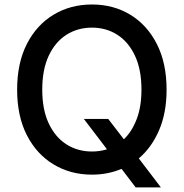

<svg xmlns="http://www.w3.org/2000/svg" viewBox="-20 -757 809 843"><path d="M383.8 9.8Q289.6 9.8 215.1 -35.2Q140.6 -80.1 97.9 -163.6Q55.2 -247.1 55.2 -363.3Q55.2 -480 97.9 -563.7Q140.6 -647.5 215.1 -692.4Q289.6 -737.3 383.8 -737.3Q478 -737.3 552 -692.4Q626 -647.5 668.7 -563.7Q711.4 -480 711.4 -363.3Q711.4 -262.2 678.7 -185.8Q646 -109.4 589.4 -61.5L686.5 65.9H575.7L513.7 -15.6Q453.6 9.8 383.8 9.8ZM348.1 -234.9H455.1L523.9 -145.5Q559.6 -179.7 580.3 -234.4Q601.1 -289.1 601.1 -363.3Q601.1 -451.7 572.5 -512.5Q543.9 -573.2 494.9 -604.5Q445.8 -635.7 383.8 -635.7Q321.3 -635.7 272 -604.5Q222.7 -573.2 194.1 -512.5Q165.5 -451.7 165.5 -363.3Q165.5 -275.4 194.1 -214.8Q222.7 -154.3 272 -123Q321.3 -91.8 383.8 -91.8Q418.5 -91.8 449.7 -101.6Z"/></svg>

Font: Inter Medium
Style: Regular
Weight: 500
Designer: Rasmus Andersson
Foundry: rsms
Version: Version 4.001;git-9221beed3